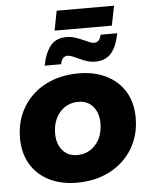

<svg xmlns="http://www.w3.org/2000/svg" viewBox="-59 -922 762 976"><g transform="rotate(-5 322.0 -434.0)"><path d="M620 -298Q620 -209 578.5 -140Q537 -71 463 -32.5Q389 6 295 6Q213 6 152 -25Q91 -56 58 -112.5Q25 -169 25 -244Q25 -333 66.5 -402Q108 -471 181.5 -509Q255 -547 350 -547Q432 -547 493 -516Q554 -485 587 -429Q620 -373 620 -298ZM205 -252Q205 -199 233 -166.5Q261 -134 308 -134Q365 -134 402 -176Q439 -218 439 -285Q439 -338 411 -370.5Q383 -403 336 -403Q279 -403 242 -361Q205 -319 205 -252ZM442 -599Q417 -599 396.5 -606Q376 -613 350 -625Q318 -641 304 -641Q287 -641 278.5 -631Q270 -621 266 -601H182Q195 -667 223.5 -701.5Q252 -736 303 -736Q328 -736 348.5 -729.5Q369 -723 398 -710Q410 -704 421.5 -699.5Q433 -695 441 -695Q458 -695 466.5 -704.5Q475 -714 479 -733H564Q551 -666 522 -632.5Q493 -599 442 -599ZM267 -874H560L540 -774H248Z"/></g></svg>

Font: Gontserrat
Style: Bold Italic
Weight: 700
Italic angle: -11.3°
Designer: Julieta Ulanovsky
Foundry: Julieta Ulanovsky
Version: Version 6.001